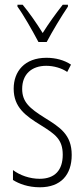

<svg xmlns="http://www.w3.org/2000/svg" viewBox="-20 -784 357 814"><path d="M143 -606H178C203 -653 239 -713 268 -756V-764H246C212 -720 188 -687 161 -644C135 -686 102 -733 76 -764H54V-756C79 -722 117 -655 143 -606ZM284 -127C284 -213 235 -244 169 -285C105 -325 74 -352 74 -407C74 -470 115 -505 176 -505C208 -505 242 -495 265 -479L281 -510C253 -529 216 -539 177 -539C84 -539 38 -481 38 -408C38 -329 88 -293 155 -252C214 -215 246 -193 246 -128C246 -63 213 -26 148 -26C106 -26 64 -41 35 -63V-21C60 -5 99 10 149 10C238 10 284 -43 284 -127Z"/></svg>

Font: Noto Sans ExtraCondensed ExtraLight
Style: Regular
Weight: 200
Width: 2
Designer: Monotype Design Team
Foundry: Monotype Imaging Inc.
Version: Version 2.013